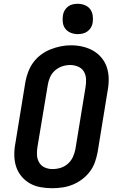

<svg xmlns="http://www.w3.org/2000/svg" viewBox="-20 -985 640 1013"><path d="M255 8Q224 8 193.5 2.5Q163 -3 137.5 -17.5Q112 -32 93 -55Q74 -78 65 -106Q56 -134 55.5 -165.5Q55 -197 61 -228L114 -553Q119 -580 129 -606.5Q139 -633 156 -656Q173 -679 196.5 -696.5Q220 -714 246.5 -724.5Q273 -735 300 -740.5Q327 -746 355 -746Q386 -746 416 -739Q446 -732 471.5 -717.5Q497 -703 516 -680Q535 -657 544 -629Q553 -601 553.5 -569.5Q554 -538 548 -507L495 -182Q490 -155 480.5 -128.5Q471 -102 453.5 -79Q436 -56 412.5 -38.5Q389 -21 363 -10.5Q337 0 309.5 4Q282 8 255 8ZM257 -93Q279 -93 300 -99.5Q321 -106 338 -121Q355 -136 364.5 -156.5Q374 -177 378 -199L431 -523Q435 -545 434 -567.5Q433 -590 422.5 -607.5Q412 -625 392 -633.5Q372 -642 350 -642Q329 -642 308 -635Q287 -628 270 -613Q253 -598 244 -577.5Q235 -557 232 -536L178 -212Q174 -190 175 -168Q176 -146 186.5 -128Q197 -110 216 -101.5Q235 -93 257 -93ZM390 -805Q371 -805 353.5 -812Q336 -819 325 -833Q314 -847 311.5 -866Q309 -885 312 -904Q314 -918 321 -930Q328 -942 339 -950.5Q350 -959 363.5 -962Q377 -965 390 -965Q409 -965 427 -958Q445 -951 455.5 -937Q466 -923 469 -904Q472 -885 469 -866Q467 -852 460 -840Q453 -828 441.5 -819.5Q430 -811 416.5 -808Q403 -805 390 -805Z"/></svg>

Font: Iosevka Curly Slab Extended
Style: Bold Italic
Weight: 700
Width: 7
Italic angle: -9°
Monospace: yes
Designer: Belleve Invis
Foundry: Belleve Invis
Version: Version 11.0.0; ttfautohint (v1.8.3)